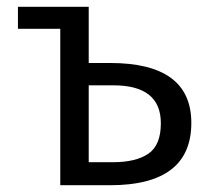

<svg xmlns="http://www.w3.org/2000/svg" viewBox="-20 -547 640 567"><path d="M242 -527V-361H305Q545 -361 545 -184Q545 0 305 0H158V-462H33V-527ZM315 -295H242V-68H314Q381 -68 418 -93Q455 -118 455 -183Q455 -295 315 -295Z"/></svg>

Font: Fira Mono
Style: Regular
Weight: 400
Designer: Carrois Corporate & Edenspiekermann AG
Foundry: Carrois Corporate GbR & Edenspiekermann AG
Version: Version 3.206;PS 003.206;hotconv 1.0.70;makeotf.lib2.5.58329